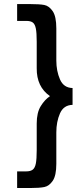

<svg xmlns="http://www.w3.org/2000/svg" viewBox="-20 -776 410 947"><path d="M161.1 -36.1V-167Q161.1 -220.7 181.2 -252.9Q201.2 -285.2 226.6 -301.8Q160.2 -347.7 161.1 -439.5V-570.3Q161.1 -614.3 156.7 -635.7Q152.3 -657.2 141.6 -665Q130.9 -672.9 109.4 -672.9H64.5V-755.9H127.9Q174.8 -755.9 198.2 -751.5Q221.7 -747.1 239.7 -721.2Q257.8 -695.3 257.8 -635.7V-477.5Q257.8 -425.8 275.9 -384.3Q293.9 -342.8 337.9 -341.8V-258.8Q293.9 -257.8 275.9 -216.8Q257.8 -175.8 257.8 -123V32.2Q257.8 89.8 240.2 115.7Q222.7 141.6 198.7 146.5Q174.8 151.4 127.9 151.4H64.5V69.3H109.4Q129.9 69.3 141.1 61Q152.3 52.7 156.7 30.8Q161.1 8.8 161.1 -36.1Z"/></svg>

Font: Josefin Sans CFJ
Style: Regular
Weight: 400
Designer: Santiago Orozco
Foundry: Typemade
Version: Version 2.000